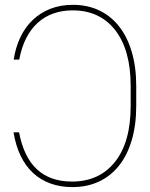

<svg xmlns="http://www.w3.org/2000/svg" viewBox="-20 -757 614 787"><path d="M58.2 -214.5Q95.9 -12.8 274.9 -12.8Q386.7 -12.8 451 -93Q515.6 -173.7 515.6 -322.4V-404.8Q515.6 -551.8 452.4 -633.2Q389.2 -714.5 277.7 -714.5Q234.7 -714.5 198.7 -701.7Q162.6 -688.9 134.6 -663.5Q106.5 -638.1 87.4 -600.5Q68.2 -562.9 58.9 -512.8H36.2Q43.7 -562.5 63.2 -603.7Q82.7 -644.9 113.5 -674.5Q144.2 -704.2 185.9 -720.7Q227.6 -737.2 279.1 -737.2Q338.8 -737.2 386.7 -714.3Q434.7 -691.4 468.4 -648.4Q502.1 -605.5 520.2 -543.9Q538.4 -482.2 538.4 -404.8V-323.2Q538.4 -244 519.9 -182Q501.4 -120 467.3 -77.4Q433.2 -34.8 384.9 -12.4Q336.6 9.9 277 9.9Q227.6 9.9 187 -4.8Q146.3 -19.5 115.6 -47.9Q84.9 -76.3 64.6 -118.3Q44.4 -160.2 35.5 -214.5Z"/></svg>

Font: Inter P Thin
Style: Regular
Weight: 100
Designer: Rasmus Andersson
Foundry: rsms
Version: Version 3.018;git-588b23468